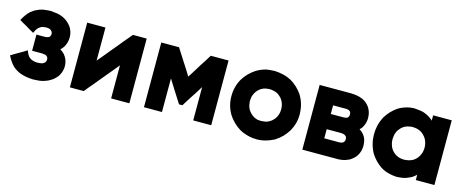

<svg xmlns="http://www.w3.org/2000/svg" viewBox="-36 -994 3587 1489"><g transform="rotate(15 1758.0 -249.5)"><path d="M232.4 -524.4Q260.7 -522.5 287.1 -518.6Q313.5 -513.7 338.9 -502Q358.4 -492.2 375 -478.5Q390.6 -464.8 404.3 -447.3Q423.8 -418 428.7 -382.8Q432.6 -348.6 421.9 -314.5Q418.9 -304.7 414.1 -295.9Q410.2 -287.1 403.3 -278.3Q399.4 -272.5 394.5 -266.6Q388.7 -261.7 382.8 -256.8Q392.6 -250 401.4 -243.2Q410.2 -236.3 418 -228.5Q424.8 -219.7 430.7 -210.9Q436.5 -202.1 440.4 -192.4Q451.2 -166 451.2 -137.7Q451.2 -128.9 450.2 -120.1Q445.3 -83 423.8 -51.8Q410.2 -35.2 393.6 -21.5Q377 -8.8 357.4 1Q318.4 18.6 285.2 21.5Q251 24.4 239.3 24.4Q211.9 23.4 186.5 19.5Q162.1 15.6 136.7 6.8Q118.2 0 102.5 -9.8Q85.9 -19.5 71.3 -33.2Q54.7 -49.8 42 -69.3Q29.3 -87.9 18.6 -110.4Q20.5 -111.3 22.5 -112.3Q24.4 -113.3 26.4 -114.3Q39.1 -122.1 51.8 -129.9Q64.5 -136.7 77.1 -144.5Q85.9 -149.4 93.8 -154.3Q102.5 -159.2 111.3 -164.1Q118.2 -168.9 126 -173.8Q133.8 -177.7 141.6 -182.6Q141.6 -182.6 142.6 -182.6Q143.6 -178.7 146.5 -170.9Q150.4 -161.1 155.3 -152.3Q160.2 -144.5 167 -135.7Q173.8 -129.9 180.7 -125Q187.5 -120.1 196.3 -117.2Q213.9 -111.3 227.5 -110.4Q241.2 -110.4 240.2 -110.4Q250 -110.4 258.8 -111.3Q268.6 -112.3 277.3 -115.2Q283.2 -118.2 288.1 -121.1Q293.9 -125 297.9 -129.9Q304.7 -138.7 304.7 -150.4Q305.7 -163.1 299.8 -171.9Q296.9 -175.8 293.9 -178.7Q290 -180.7 286.1 -182.6Q281.2 -185.5 272.5 -186.5Q263.7 -188.5 255.9 -188.5Q247.1 -188.5 238.3 -188.5Q230.5 -188.5 221.7 -188.5Q215.8 -188.5 210 -188.5Q205.1 -188.5 199.2 -188.5Q193.4 -188.5 186.5 -188.5Q180.7 -188.5 174.8 -188.5Q174.8 -190.4 174.8 -193.4Q174.8 -195.3 174.8 -198.2Q174.8 -210.9 174.8 -222.7Q174.8 -235.4 174.8 -248Q174.8 -256.8 174.8 -265.6Q174.8 -273.4 174.8 -282.2Q174.8 -291 174.8 -299.8Q174.8 -309.6 174.8 -318.4Q177.7 -318.4 179.7 -318.4Q182.6 -318.4 184.6 -318.4Q191.4 -318.4 197.3 -318.4Q203.1 -318.4 209 -318.4Q213.9 -318.4 217.8 -318.4Q221.7 -318.4 226.6 -318.4Q229.5 -318.4 232.4 -318.4Q235.4 -318.4 239.3 -318.4Q246.1 -318.4 253.9 -319.3Q261.7 -320.3 268.6 -323.2Q272.5 -324.2 275.4 -327.1Q279.3 -329.1 281.2 -333Q287.1 -341.8 287.1 -353.5Q287.1 -365.2 280.3 -374Q277.3 -377.9 273.4 -380.9Q269.5 -383.8 264.6 -386.7Q257.8 -389.6 250 -390.6Q242.2 -391.6 234.4 -391.6Q224.6 -391.6 215.8 -389.6Q206.1 -388.7 196.3 -384.8Q189.5 -380.9 183.6 -377Q177.7 -372.1 171.9 -367.2Q163.1 -357.4 157.2 -346.7Q151.4 -335.9 146.5 -325.2Q144.5 -326.2 141.6 -327.1Q139.6 -329.1 136.7 -330.1Q124 -337.9 111.3 -344.7Q99.6 -352.5 86.9 -359.4Q78.1 -364.3 70.3 -369.1Q61.5 -374 53.7 -377.9Q45.9 -382.8 39.1 -386.7Q32.2 -390.6 24.4 -395.5Q25.4 -397.5 26.4 -399.4Q28.3 -401.4 29.3 -403.3Q40 -423.8 52.7 -440.4Q65.4 -458 82 -473.6Q96.7 -485.4 112.3 -495.1Q128.9 -503.9 146.5 -510.7Q164.1 -516.6 180.7 -519.5Q198.2 -522.5 216.8 -523.4Q220.7 -523.4 226.6 -523.4Q232.4 -524.4 232.4 -524.4Z M677.7 -244.1Q700.2 -270.5 722.7 -297.9Q744.1 -324.2 766.6 -351.6Q785.2 -374 803.7 -395.5Q822.3 -418 839.8 -440.4Q854.5 -458 869.1 -474.6Q883.8 -492.2 898.4 -509.8Q899.4 -509.8 900.4 -509.8Q901.4 -509.8 902.3 -509.8Q906.2 -509.8 909.2 -509.8Q913.1 -509.8 916 -509.8Q923.8 -509.8 931.6 -509.8Q938.5 -509.8 946.3 -509.8Q954.1 -509.8 960.9 -509.8Q968.8 -509.8 976.6 -509.8Q984.4 -509.8 992.2 -509.8Q1001 -509.8 1008.8 -509.8Q1008.8 -507.8 1008.8 -504.9Q1008.8 -502.9 1008.8 -500Q1008.8 -443.4 1008.8 -386.7Q1008.8 -329.1 1008.8 -272.5Q1008.8 -233.4 1008.8 -194.3Q1008.8 -155.3 1008.8 -116.2Q1008.8 -85 1008.8 -53.7Q1008.8 -21.5 1008.8 9.8Q1005.9 9.8 1003.9 9.8Q1001 9.8 999 9.8Q984.4 9.8 969.7 9.8Q956.1 9.8 941.4 9.8Q931.6 9.8 921.9 9.8Q912.1 9.8 902.3 9.8Q892.6 9.8 882.8 9.8Q872.1 9.8 862.3 9.8Q862.3 7.8 862.3 4.9Q862.3 2.9 862.3 0Q862.3 -32.2 862.3 -64.5Q862.3 -96.7 862.3 -128.9Q862.3 -151.4 862.3 -173.8Q862.3 -195.3 862.3 -217.8Q862.3 -227.5 862.3 -237.3Q862.3 -247.1 862.3 -255.9Q840.8 -229.5 818.4 -202.1Q795.9 -175.8 773.4 -148.4Q754.9 -126 737.3 -104.5Q718.8 -82 700.2 -59.6Q685.5 -42 670.9 -25.4Q657.2 -7.8 642.6 9.8Q641.6 9.8 639.6 9.8Q638.7 9.8 637.7 9.8Q627 9.8 616.2 9.8Q604.5 9.8 593.8 9.8Q586.9 9.8 579.1 9.8Q571.3 9.8 564.5 9.8Q555.7 9.8 547.9 9.8Q540 9.8 531.2 9.8Q531.2 7.8 531.2 4.9Q531.2 2.9 531.2 0Q531.2 -56.6 531.2 -113.3Q531.2 -170.9 531.2 -227.5Q531.2 -266.6 531.2 -305.7Q531.2 -344.7 531.2 -383.8Q531.2 -415 531.2 -446.3Q531.2 -478.5 531.2 -509.8Q534.2 -509.8 537.1 -509.8Q539.1 -509.8 542 -509.8Q555.7 -509.8 570.3 -509.8Q585 -509.8 598.6 -509.8Q608.4 -509.8 618.2 -509.8Q628.9 -509.8 638.7 -509.8Q648.4 -509.8 658.2 -509.8Q668 -509.8 677.7 -509.8Q677.7 -507.8 677.7 -504.9Q677.7 -502.9 677.7 -500Q677.7 -467.8 677.7 -435.5Q677.7 -403.3 677.7 -371.1Q677.7 -348.6 677.7 -326.2Q677.7 -304.7 677.7 -282.2Q677.7 -274.4 677.7 -267.6Q677.7 -259.8 677.7 -252.9Q677.7 -251 677.7 -248Q677.7 -246.1 677.7 -244.1Z M1396.5 -308.6Q1409.2 -329.1 1422.9 -349.6Q1435.5 -370.1 1448.2 -390.6Q1459 -407.2 1468.8 -423.8Q1479.5 -440.4 1490.2 -456.1Q1498 -469.7 1506.8 -483.4Q1515.6 -497.1 1523.4 -509.8Q1525.4 -509.8 1526.4 -509.8Q1528.3 -509.8 1529.3 -509.8Q1543.9 -509.8 1558.6 -509.8Q1572.3 -509.8 1586.9 -509.8Q1596.7 -509.8 1607.4 -509.8Q1617.2 -509.8 1627 -509.8Q1636.7 -509.8 1646.5 -509.8Q1656.2 -509.8 1666 -509.8Q1666 -507.8 1666 -504.9Q1666 -502.9 1666 -500Q1666 -482.4 1666 -463.9Q1666 -446.3 1666 -428.7Q1666 -389.6 1666 -350.6Q1666 -311.5 1666 -272.5Q1666 -233.4 1666 -194.3Q1666 -155.3 1666 -116.2Q1666 -85 1666 -53.7Q1666 -21.5 1666 9.8Q1664.1 9.8 1661.1 9.8Q1659.2 9.8 1656.2 9.8Q1642.6 9.8 1627.9 9.8Q1613.3 9.8 1599.6 9.8Q1589.8 9.8 1580.1 9.8Q1570.3 9.8 1560.5 9.8Q1550.8 9.8 1541 9.8Q1531.2 9.8 1521.5 9.8Q1521.5 7.8 1521.5 4.9Q1521.5 2.9 1521.5 0Q1521.5 -33.2 1521.5 -66.4Q1521.5 -99.6 1521.5 -132.8Q1521.5 -155.3 1521.5 -178.7Q1521.5 -201.2 1521.5 -223.6Q1521.5 -232.4 1521.5 -241.2Q1521.5 -249 1521.5 -257.8Q1511.7 -242.2 1502 -226.6Q1492.2 -210.9 1482.4 -195.3Q1471.7 -179.7 1461.9 -164.1Q1452.1 -148.4 1442.4 -133.8Q1434.6 -120.1 1425.8 -107.4Q1418 -94.7 1410.2 -82Q1408.2 -82 1407.2 -82Q1405.3 -82 1404.3 -82Q1402.3 -82 1400.4 -82Q1398.4 -82 1397.5 -82Q1395.5 -82 1394.5 -82Q1393.6 -82 1392.6 -82Q1389.6 -82 1387.7 -82Q1384.8 -82 1382.8 -82Q1381.8 -83 1381.8 -84Q1380.9 -85.9 1379.9 -86.9Q1365.2 -109.4 1350.6 -132.8Q1335.9 -155.3 1321.3 -178.7Q1311.5 -194.3 1301.8 -210Q1292 -225.6 1282.2 -241.2Q1279.3 -246.1 1276.4 -251Q1273.4 -254.9 1270.5 -259.8Q1270.5 -234.4 1270.5 -210Q1270.5 -185.5 1270.5 -160.2Q1270.5 -137.7 1270.5 -114.3Q1270.5 -91.8 1270.5 -68.4Q1270.5 -48.8 1270.5 -29.3Q1270.5 -9.8 1270.5 9.8Q1267.6 9.8 1265.6 9.8Q1262.7 9.8 1260.7 9.8Q1246.1 9.8 1232.4 9.8Q1217.8 9.8 1204.1 9.8Q1194.3 9.8 1184.6 9.8Q1174.8 9.8 1165 9.8Q1155.3 9.8 1145.5 9.8Q1135.7 9.8 1126 9.8Q1126 7.8 1126 4.9Q1126 2.9 1126 0Q1126 -56.6 1126 -113.3Q1126 -170.9 1126 -227.5Q1126 -266.6 1126 -305.7Q1126 -344.7 1126 -383.8Q1126 -415 1126 -446.3Q1126 -478.5 1126 -509.8Q1128.9 -509.8 1131.8 -509.8Q1133.8 -509.8 1136.7 -509.8Q1150.4 -509.8 1165 -509.8Q1179.7 -509.8 1194.3 -509.8Q1204.1 -509.8 1213.9 -509.8Q1223.6 -509.8 1233.4 -509.8Q1242.2 -509.8 1251 -509.8Q1259.8 -509.8 1268.6 -509.8Q1269.5 -508.8 1270.5 -507.8Q1271.5 -506.8 1271.5 -504.9Q1287.1 -481.4 1301.8 -458Q1317.4 -433.6 1332 -410.2Q1342.8 -393.6 1353.5 -377Q1363.3 -360.4 1374 -344.7Q1377 -338.9 1380.9 -333Q1383.8 -328.1 1387.7 -322.3Q1389.6 -319.3 1391.6 -315.4Q1394.5 -312.5 1396.5 -308.6Z M2032.2 24.4Q2025.4 23.4 2017.6 23.4Q2009.8 23.4 2002.9 22.5Q1973.6 19.5 1947.3 10.7Q1920.9 2.9 1894.5 -11.7Q1864.3 -30.3 1839.8 -54.7Q1814.5 -79.1 1795.9 -109.4Q1758.8 -173.8 1758.8 -248Q1757.8 -322.3 1793.9 -387.7Q1812.5 -418 1836.9 -443.4Q1861.3 -467.8 1891.6 -487.3Q1946.3 -518.6 1992.2 -521.5Q2037.1 -524.4 2032.2 -524.4Q2069.3 -522.5 2103.5 -514.6Q2136.7 -506.8 2169.9 -489.3Q2198.2 -471.7 2221.7 -450.2Q2245.1 -427.7 2263.7 -401.4Q2304.7 -335.9 2306.6 -257.8Q2307.6 -253.9 2307.6 -250Q2307.6 -176.8 2271.5 -112.3Q2252.9 -82 2228.5 -56.6Q2204.1 -32.2 2173.8 -12.7Q2140.6 4.9 2105.5 14.6Q2070.3 24.4 2032.2 24.4ZM2032.2 -377.9Q2014.6 -377 1999 -374Q1982.4 -370.1 1966.8 -361.3Q1953.1 -352.5 1942.4 -341.8Q1931.6 -330.1 1923.8 -316.4Q1911.1 -293.9 1909.2 -273.4Q1907.2 -252 1907.2 -250Q1907.2 -247.1 1907.2 -244.1Q1907.2 -241.2 1908.2 -238.3Q1909.2 -223.6 1913.1 -209Q1917 -195.3 1924.8 -181.6Q1933.6 -168 1944.3 -157.2Q1955.1 -146.5 1968.8 -137.7Q1995.1 -123 2015.6 -123Q2036.1 -122.1 2032.2 -122.1Q2049.8 -123 2066.4 -126Q2083 -129.9 2098.6 -139.6Q2112.3 -147.5 2123 -159.2Q2133.8 -169.9 2141.6 -183.6Q2159.2 -214.8 2158.2 -251Q2158.2 -288.1 2140.6 -318.4Q2132.8 -332 2121.1 -342.8Q2110.4 -353.5 2096.7 -362.3Q2080.1 -371.1 2062.5 -374Q2044.9 -377.9 2032.2 -377.9Z M2785.2 -257.8Q2793.9 -252 2801.8 -246.1Q2809.6 -240.2 2816.4 -232.4Q2824.2 -223.6 2830.1 -213.9Q2835 -204.1 2839.8 -193.4Q2847.7 -168.9 2847.7 -142.6Q2847.7 -133.8 2846.7 -125Q2843.8 -90.8 2825.2 -60.5Q2815.4 -44.9 2801.8 -33.2Q2788.1 -21.5 2772.5 -11.7Q2755.9 -3.9 2738.3 2Q2719.7 6.8 2701.2 8.8Q2699.2 8.8 2696.3 8.8Q2693.4 8.8 2690.4 9.8Q2687.5 9.8 2679.7 9.8Q2672.9 9.8 2670.9 9.8Q2638.7 9.8 2607.4 9.8Q2575.2 9.8 2543.9 9.8Q2522.5 9.8 2502 9.8Q2481.4 9.8 2460 9.8Q2444.3 9.8 2428.7 9.8Q2413.1 9.8 2397.5 9.8Q2397.5 7.8 2397.5 4.9Q2397.5 2.9 2397.5 0Q2397.5 -56.6 2397.5 -113.3Q2397.5 -170.9 2397.5 -227.5Q2397.5 -266.6 2397.5 -305.7Q2397.5 -344.7 2397.5 -383.8Q2397.5 -415 2397.5 -446.3Q2397.5 -478.5 2397.5 -509.8Q2400.4 -509.8 2403.3 -509.8Q2405.3 -509.8 2408.2 -509.8Q2435.5 -509.8 2462.9 -509.8Q2491.2 -509.8 2518.6 -509.8Q2537.1 -509.8 2556.6 -509.8Q2575.2 -509.8 2593.8 -509.8Q2601.6 -509.8 2629.9 -509.8Q2658.2 -509.8 2650.4 -509.8Q2676.8 -508.8 2700.2 -504.9Q2723.6 -501 2747.1 -490.2Q2763.7 -482.4 2777.3 -470.7Q2791 -459 2801.8 -443.4Q2821.3 -414.1 2825.2 -379.9Q2830.1 -344.7 2819.3 -311.5Q2816.4 -301.8 2811.5 -293Q2807.6 -284.2 2801.8 -275.4Q2798.8 -271.5 2794.9 -267.6Q2792 -263.7 2788.1 -260.7Q2787.1 -259.8 2787.1 -258.8Q2786.1 -258.8 2785.2 -257.8ZM2539.1 -314.5Q2543 -314.5 2546.9 -314.5Q2550.8 -314.5 2554.7 -314.5Q2563.5 -314.5 2571.3 -314.5Q2580.1 -314.5 2588.9 -314.5Q2606.4 -314.5 2620.1 -314.5Q2633.8 -314.5 2638.7 -314.5Q2638.7 -314.5 2638.7 -314.5Q2638.7 -314.5 2638.7 -314.5Q2650.4 -314.5 2663.1 -317.4Q2674.8 -320.3 2680.7 -332Q2684.6 -340.8 2683.6 -350.6Q2683.6 -360.4 2679.7 -368.2Q2674.8 -375 2668 -378.9Q2661.1 -381.8 2653.3 -382.8Q2652.3 -382.8 2651.4 -382.8Q2651.4 -383.8 2650.4 -383.8Q2646.5 -383.8 2643.6 -383.8Q2639.6 -383.8 2638.7 -383.8Q2632.8 -383.8 2626 -383.8Q2619.1 -383.8 2613.3 -383.8Q2604.5 -383.8 2595.7 -383.8Q2587.9 -383.8 2579.1 -383.8Q2569.3 -383.8 2558.6 -383.8Q2548.8 -383.8 2539.1 -383.8Q2539.1 -380.9 2539.1 -378.9Q2539.1 -376 2539.1 -373Q2539.1 -366.2 2539.1 -359.4Q2539.1 -351.6 2539.1 -344.7Q2539.1 -337.9 2539.1 -331.1Q2539.1 -324.2 2539.1 -316.4Q2539.1 -316.4 2539.1 -315.4Q2539.1 -314.5 2539.1 -314.5ZM2539.1 -192.4Q2539.1 -189.5 2539.1 -186.5Q2539.1 -183.6 2539.1 -180.7Q2539.1 -172.9 2539.1 -166Q2539.1 -158.2 2539.1 -151.4Q2539.1 -143.6 2539.1 -134.8Q2539.1 -127 2539.1 -119.1Q2543.9 -119.1 2548.8 -119.1Q2553.7 -119.1 2558.6 -119.1Q2568.4 -119.1 2578.1 -119.1Q2587.9 -119.1 2597.7 -119.1Q2612.3 -119.1 2627 -119.1Q2641.6 -119.1 2656.2 -119.1Q2663.1 -119.1 2670.9 -120.1Q2677.7 -121.1 2684.6 -124Q2688.5 -126 2691.4 -128.9Q2694.3 -131.8 2697.3 -135.7Q2702.1 -144.5 2702.1 -156.2Q2702.1 -168 2696.3 -176.8Q2693.4 -180.7 2689.5 -182.6Q2686.5 -185.5 2681.6 -187.5Q2672.9 -191.4 2664.1 -191.4Q2654.3 -192.4 2656.2 -192.4Q2648.4 -192.4 2640.6 -192.4Q2632.8 -192.4 2625 -192.4Q2614.3 -192.4 2603.5 -192.4Q2592.8 -192.4 2582 -192.4Q2572.3 -192.4 2563.5 -192.4Q2553.7 -192.4 2543.9 -192.4Q2543 -192.4 2541 -192.4Q2540 -192.4 2539.1 -192.4Z M3308.6 -466.8Q3308.6 -467.8 3308.6 -467.8Q3308.6 -468.8 3308.6 -469.7Q3308.6 -474.6 3308.6 -478.5Q3308.6 -483.4 3308.6 -488.3Q3308.6 -494.1 3308.6 -499Q3308.6 -504.9 3308.6 -509.8Q3311.5 -509.8 3314.5 -509.8Q3316.4 -509.8 3319.3 -509.8Q3323.2 -509.8 3328.1 -509.8Q3333 -509.8 3337.9 -509.8Q3347.7 -509.8 3357.4 -509.8Q3368.2 -509.8 3377.9 -509.8Q3387.7 -509.8 3397.5 -509.8Q3408.2 -509.8 3418 -509.8Q3427.7 -509.8 3438.5 -509.8Q3448.2 -509.8 3458 -509.8Q3458 -507.8 3458 -504.9Q3458 -502.9 3458 -500Q3458 -443.4 3458 -386.7Q3458 -329.1 3458 -272.5Q3458 -233.4 3458 -194.3Q3458 -155.3 3458 -116.2Q3458 -85 3458 -53.7Q3458 -21.5 3458 9.8Q3456.1 9.8 3453.1 9.8Q3450.2 9.8 3448.2 9.8Q3433.6 9.8 3418.9 9.8Q3404.3 9.8 3389.6 9.8Q3378.9 9.8 3369.1 9.8Q3359.4 9.8 3349.6 9.8Q3338.9 9.8 3329.1 9.8Q3319.3 9.8 3308.6 9.8Q3308.6 7.8 3308.6 4.9Q3308.6 2.9 3308.6 0Q3308.6 -6.8 3308.6 -13.7Q3308.6 -20.5 3308.6 -26.4Q3308.6 -28.3 3308.6 -30.3Q3308.6 -31.2 3308.6 -33.2Q3301.8 -25.4 3293 -19.5Q3285.2 -12.7 3276.4 -6.8Q3264.6 0 3252 4.9Q3240.2 10.7 3227.5 14.6Q3203.1 21.5 3182.6 22.5Q3163.1 24.4 3156.2 24.4Q3121.1 22.5 3089.8 13.7Q3058.6 5.9 3028.3 -12.7Q3002 -30.3 2980.5 -52.7Q2959 -75.2 2941.4 -102.5Q2904.3 -168.9 2903.3 -247.1Q2903.3 -249 2903.3 -250Q2903.3 -326.2 2938.5 -392.6Q2955.1 -419.9 2976.6 -443.4Q2998 -465.8 3023.4 -484.4Q3053.7 -503.9 3086.9 -513.7Q3120.1 -524.4 3156.2 -524.4Q3175.8 -523.4 3195.3 -520.5Q3213.9 -518.6 3233.4 -512.7Q3245.1 -508.8 3256.8 -502.9Q3268.6 -497.1 3279.3 -490.2Q3285.2 -486.3 3291 -482.4Q3296.9 -477.5 3302.7 -473.6Q3304.7 -470.7 3305.7 -469.7Q3307.6 -468.8 3308.6 -466.8ZM3051.8 -250Q3051.8 -247.1 3052.7 -243.2Q3052.7 -240.2 3052.7 -237.3Q3053.7 -221.7 3058.6 -207Q3062.5 -192.4 3070.3 -178.7Q3078.1 -165 3089.8 -154.3Q3100.6 -143.6 3113.3 -135.7Q3134.8 -124 3154.3 -121.1Q3172.9 -119.1 3179.7 -119.1Q3198.2 -120.1 3215.8 -124Q3232.4 -127.9 3249 -136.7Q3262.7 -145.5 3273.4 -156.2Q3284.2 -168 3292 -181.6Q3309.6 -212.9 3309.6 -251Q3308.6 -289.1 3291 -320.3Q3282.2 -334 3271.5 -344.7Q3260.7 -356.4 3247.1 -364.3Q3231.4 -373 3214.8 -377Q3198.2 -380.9 3179.7 -380.9Q3176.8 -380.9 3173.8 -380.9Q3170.9 -380.9 3168 -380.9Q3152.3 -378.9 3138.7 -375Q3125 -371.1 3111.3 -363.3Q3098.6 -354.5 3087.9 -343.8Q3077.1 -332 3068.4 -319.3Q3056.6 -295.9 3054.7 -274.4Q3051.8 -252 3051.8 -250Z"/></g></svg>

Font: LeFont
Style: Bold
Weight: 800
Designer: Leryon MEDIA
Version: Version 1.0